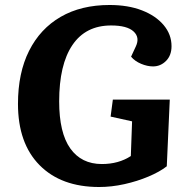

<svg xmlns="http://www.w3.org/2000/svg" viewBox="-20 -735 742 769"><path d="M660 -336 648 -69Q620 -47 575 -28Q530 -9 478.5 2.5Q427 14 377 14Q225 14 138.5 -73.5Q52 -161 52 -319Q52 -443 96.5 -531.5Q141 -620 223 -667.5Q305 -715 419 -715Q493 -715 548.5 -693.5Q604 -672 635.5 -634.5Q667 -597 667 -550Q667 -513 645 -491Q623 -469 593 -469Q570 -469 545 -479.5Q520 -490 505 -508L524 -549Q541 -585 515 -609Q489 -633 425 -633Q323 -633 270 -554.5Q217 -476 217 -329Q217 -203 261.5 -140.5Q306 -78 388 -78Q455 -78 504 -110L509 -249L423 -268L432 -336Z"/></svg>

Font: Literata 12pt
Style: Bold Italic
Weight: 700
Italic angle: -2°
Designer: Latin by Veronika Burian and Jose Scaglione. Greek by Irene Vlachou. Cyrillic by Vera Evstafieva
Foundry: TypeTogether
Version: Version 3.002